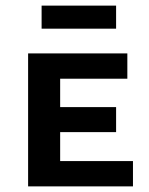

<svg xmlns="http://www.w3.org/2000/svg" viewBox="-20 -663 531 683"><path d="M393 -561H128V-643H393ZM453 -90V0H80V-473H433V-383H194V-282H393V-193H194V-90Z"/></svg>

Font: Ysabeau SC
Style: Bold
Weight: 700
Designer: Christian Thalmann (Catharsis Fonts)
Version: Version 0.003